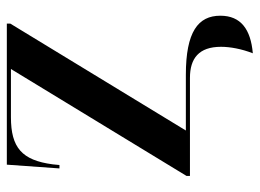

<svg xmlns="http://www.w3.org/2000/svg" viewBox="-119 -457 760 562"><g transform="rotate(-90 261.0 -176.0)"><path d="M386 184C456 178 496 149 496 89C496 24 449 -12 323 -12H160L473 -526V-536H60L49 -382H59L61 -402C73 -492 110 -524 199 -524H340L27 -10V0H314C371 0 405 26 405 91C405 117 399 151 386 184Z"/></g></svg>

Font: Noto Serif Display SemiBold
Style: Regular
Weight: 600
Designer: Monotype Design Team
Foundry: Monotype Imaging Inc.
Version: Version 2.009